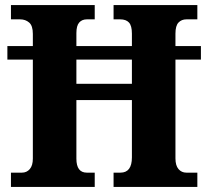

<svg xmlns="http://www.w3.org/2000/svg" viewBox="-20 -734 817 754"><path d="M23 0V-56H66Q85 -56 97 -70Q109 -84 109 -111V-500H9V-553H109V-601Q109 -633 94.5 -645.5Q80 -658 59 -658H23V-714H352V-658H321Q302 -658 291 -645.5Q280 -633 280 -604V-553H498V-602Q498 -633 486.5 -645.5Q475 -658 452 -658H426V-714H755V-658H712Q693 -658 681 -645.5Q669 -633 669 -602V-553H769V-500H669V-112Q669 -84 681 -70Q693 -56 712 -56H755V0H426V-56H453Q498 -56 498 -116V-341H280V-111Q280 -56 321 -56H352V0ZM280 -405H498V-500H280Z"/></svg>

Font: Noto Serif SemiCondensed ExtraBold
Style: Regular
Weight: 800
Width: 4
Designer: Monotype Design Team
Foundry: Monotype Imaging Inc.
Version: Version 2.015